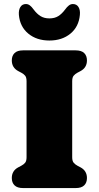

<svg xmlns="http://www.w3.org/2000/svg" viewBox="-20 -956 502 976"><path d="M347 -157Q347 -137.5 354.5 -128.8Q362 -120 373 -114L389 -105.5Q422 -88 422 -51Q422 -27.5 408 -13.8Q394 0 364.5 0H97.5Q68 0 54 -13.8Q40 -27.5 40 -51Q40 -88 73 -105.5L89 -114Q100.5 -120 107.8 -128.8Q115 -137.5 115 -157V-543Q115 -562.5 107.8 -571.2Q100.5 -580 89 -586L73 -594.5Q40 -612 40 -649Q40 -672.5 54 -686.2Q68 -700 97.5 -700H364.5Q394 -700 408 -686.2Q422 -672.5 422 -649Q422 -612 389 -594.5L373 -586Q362 -580 354.5 -571.2Q347 -562.5 347 -543ZM231 -862.5Q257.5 -862.5 275.8 -873.8Q294 -885 310.5 -907Q320.5 -921 330 -928.2Q339.5 -935.5 350.5 -935.5Q369.5 -935.5 379 -920.2Q388.5 -905 386 -880Q380.5 -820 338 -785Q295.5 -750 231 -750Q166.5 -750 124 -785Q81.5 -820 76 -880Q74 -905 83.5 -920.2Q93 -935.5 111.5 -935.5Q123 -935.5 132.2 -928.2Q141.5 -921 151.5 -907Q168 -885 186.5 -873.8Q205 -862.5 231 -862.5Z"/></svg>

Font: Fraunces 9pt SuperSoft Black
Style: Regular
Weight: 900
Version: Version 1.000;[b76b70a41]